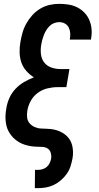

<svg xmlns="http://www.w3.org/2000/svg" viewBox="-20 -763 515 998"><path d="M161 215 162 120H177Q189 120 201 116.5Q213 113 223 104.5Q233 96 238.5 84Q244 72 246 60Q248 45 243.5 30.5Q239 16 227 8.5Q215 1 199.5 0.5Q184 0 168.5 -0.5Q153 -1 138.5 -3.5Q124 -6 109.5 -10.5Q95 -15 82.5 -22Q70 -29 59 -38Q48 -47 39 -58.5Q30 -70 23.5 -82.5Q17 -95 13.5 -109.5Q10 -124 9 -139Q8 -154 9 -169Q10 -184 13 -200Q17 -227 28.5 -253Q40 -279 60 -300.5Q80 -322 105 -336.5Q130 -351 156 -361Q135 -374 117.5 -393.5Q100 -413 91.5 -437Q83 -461 82 -488.5Q81 -516 86 -544Q90 -568 97 -593Q104 -618 117 -641Q130 -664 148 -684Q166 -704 189.5 -718Q213 -732 238 -737.5Q263 -743 288 -743Q313 -743 337.5 -739Q362 -735 383 -724Q404 -713 420 -696Q436 -679 445 -657Q454 -635 456 -610.5Q458 -586 453 -560V-557H343V-559Q346 -575 345 -590.5Q344 -606 337.5 -619.5Q331 -633 317.5 -640.5Q304 -648 288 -648Q275 -648 261.5 -643Q248 -638 238 -628Q228 -618 220.5 -606Q213 -594 208 -581Q203 -568 199.5 -555Q196 -542 194 -529Q190 -504 193 -480Q196 -456 210 -438Q224 -420 247 -412Q270 -404 295 -404H341L325 -310H279Q253 -310 226 -303.5Q199 -297 176 -280Q153 -263 139.5 -238Q126 -213 122 -187Q119 -169 121 -152Q123 -135 133.5 -122.5Q144 -110 159.5 -103Q175 -96 192 -95Q209 -94 226.5 -93.5Q244 -93 261 -89.5Q278 -86 293 -79Q308 -72 320.5 -62Q333 -52 342 -38Q351 -24 355 -8Q359 8 359.5 25.5Q360 43 357 60Q353 81 346.5 101.5Q340 122 327 140.5Q314 159 296.5 174Q279 189 259 198.5Q239 208 218 211.5Q197 215 176 215Z"/></svg>

Font: Iosevka QP
Style: Bold Italic
Weight: 700
Italic angle: -9°
Designer: Belleve Invis
Foundry: Belleve Invis
Version: Version 20.0.0; ttfautohint (v1.8.4)